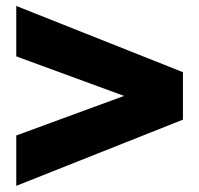

<svg xmlns="http://www.w3.org/2000/svg" viewBox="-20 -642 664 640"><path d="M589.8 -243.2 34.2 -22.5V-190.4L393.6 -322.3L34.2 -454.1V-622.1L589.8 -401.4Z"/></svg>

Font: Giphurs Black
Style: Regular
Weight: 900
Version: Version 0.920; ttfautohint (v1.8.4.7-5d5b)